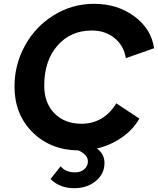

<svg xmlns="http://www.w3.org/2000/svg" viewBox="-20 -777 828 1007"><path d="M407 -128Q524 -128 590 -235L711 -155Q678 -97 619 -56Q560 -15 488 2Q528 30 528 78Q528 135 482.5 172.5Q437 210 369 210Q293 210 245 162L298 95Q323 127 375 127Q403 127 422 110.5Q441 94 441 69Q441 35 392 12Q244 10 150 -84Q56 -178 56 -323Q56 -438 111 -538Q166 -638 262.5 -697.5Q359 -757 473 -757Q596 -757 685 -691Q774 -625 788 -524L640 -472Q630 -537 581 -577Q532 -617 462 -617Q350 -617 281 -537.5Q212 -458 212 -328Q212 -237 265.5 -182.5Q319 -128 407 -128Z"/></svg>

Font: Plus Jakarta Display
Style: Bold Italic
Weight: 700
Italic angle: -12°
Designer: Gumpita Rahayu
Foundry: Tokotype Studio
Version: Version 1.000;hotconv 1.0.109;makeotfexe 2.5.65596